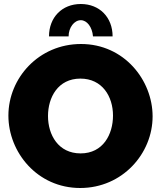

<svg xmlns="http://www.w3.org/2000/svg" viewBox="-20 -934 805 960"><path d="M384 -833C415 -833 441 -799 445 -752H543C543 -847 478 -914 384 -914C290 -914 225 -847 225 -752H323C323 -796 351 -833 384 -833ZM381 6C592 6 743 -166 743 -352C743 -533 601 -714 385 -714C174 -714 22 -544 22 -356C22 -173 166 6 381 6ZM220 -354C220 -447 270 -541 382 -541C491 -541 545 -452 545 -356C545 -263 496 -167 383 -167C272 -167 220 -259 220 -354Z"/></svg>

Font: Raleway Black
Style: Regular
Weight: 900
Designer: Matt McInerney, Pablo Impallari, Rodrigo Fuenzalida
Foundry: Matt McInerney, Pablo Impallari, Rodrigo Fuenzalida
Version: Version 3.000g; ttfautohint (v1.5) -l 8 -r 28 -G 28 -x 14 -D